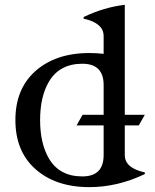

<svg xmlns="http://www.w3.org/2000/svg" viewBox="-20 -767 645 797"><path d="M321.8 -34.7Q410.2 -34.7 410.2 -123V-246.6H297.9L322.8 -290.5H410.2V-414.1Q410.2 -502.4 321.8 -502.4Q226.6 -502.4 182.6 -427.2Q146.5 -365.2 146.5 -268.6Q146.5 -171.9 182.6 -109.9Q226.1 -34.7 321.8 -34.7ZM351.1 9.8Q208 9.8 123 -68.8Q43.9 -142.1 43.9 -268.6Q43.9 -395 123 -468.3Q208 -546.9 351.1 -546.9Q380.9 -546.9 410.2 -543.5V-617.2Q410.2 -671.4 327.1 -689.5V-696.3Q411.6 -736.8 498 -747.1V-290.5H581.1L556.2 -246.6H498V-123.5Q498 -69.3 581.1 -51.3V-44.4Q467.8 9.8 351.1 9.8Z"/></svg>

Font: Modern Antiqua
Style: Book
Weight: 400
Designer: Wojciech Kalinowski "wmk69" (wmk69@o2.pl)
Foundry: Wojciech Kalinowski "wmk69" (wmk69@o2.pl)
Version: Version 3.1.0; 2021-05-28